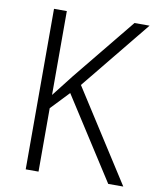

<svg xmlns="http://www.w3.org/2000/svg" viewBox="-81 -777 687 841"><g transform="rotate(10 262.5 -357.0)"><path d="M525 0H458L225 -363L148 -282V0H91V-714H148V-341Q163 -361 182 -384.5Q201 -408 223 -437L449 -714H516L265 -406Z"/></g></svg>

Font: Noto Sans Sinhala SemiCondensed Light
Style: Regular
Weight: 300
Width: 4
Designer: Jelle Bosma - Monotype Design Team
Foundry: Monotype Imaging Inc.
Version: Version 2.006; ttfautohint (v1.8.4.7-5d5b)